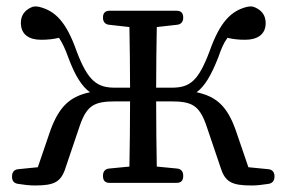

<svg xmlns="http://www.w3.org/2000/svg" viewBox="-20 -554 878 589"><path d="M17 -14V-11C17 1 23 8 35 10C53 13 71 15 87 15C148 15 168 4 182 -42L225 -169C247 -232 270 -243 336 -243H379C379 -173 378 -96 377 -43L315 -37C303 -36 296 -28 296 -16V-13C296 0 303 7 316 7H522C535 7 542 0 542 -13V-16C542 -28 535 -36 523 -37L461 -43C460 -97 459 -173 459 -243H503C568 -243 591 -232 613 -169L656 -42C670 4 690 15 752 15C768 15 785 13 804 10C816 8 822 0 822 -12V-14C822 -26 815 -34 803 -35L742 -41L703 -155C677 -228 644 -258 583 -271C608 -289 628 -323 650 -379C659 -405 666 -422 678 -438C694 -434 711 -432 732 -432C769 -432 795 -448 795 -483C795 -507 783 -522 763 -531C755 -535 748 -535 738 -533C689 -521 655 -487 623 -397C588 -304 562 -285 506 -285H459C459 -344 460 -419 461 -471L523 -478C535 -479 542 -487 542 -499V-501C542 -514 535 -521 522 -521H316C303 -521 296 -514 296 -501V-499C296 -487 303 -479 315 -478L377 -471C378 -419 379 -344 379 -285H333C279 -285 250 -304 215 -397C183 -488 149 -521 100 -533C90 -535 83 -535 75 -531C56 -522 44 -507 44 -484C44 -448 69 -432 106 -432C127 -432 144 -434 161 -438C172 -421 180 -404 189 -379C210 -322 231 -289 256 -271C195 -258 162 -228 135 -155L96 -41L36 -35C24 -34 17 -26 17 -14Z"/></svg>

Font: 寒蝉锦书宋 Text
Style: Regular
Weight: 400
Designer: 寒蝉锦书宋{Warren} 思源宋体{Ryoko NISHIZUKA 西塚涼子 (kana & ideographs); Frank Grießhammer (Latin, Greek & Cyrillic); Wenlong ZHANG 
Foundry: Adobe & ChillType
Version: Version 2.000;Glyphs 3.1.1 (3135)